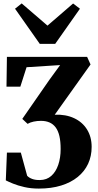

<svg xmlns="http://www.w3.org/2000/svg" viewBox="-20 -866 572 1124"><path d="M207.5 238Q161.5 238 123 229.2Q84.5 220.5 56.5 209Q28.5 197.5 14 190L20.5 27.5H102L139 163Q149.5 174.5 168.5 181.5Q187.5 188.5 214 188Q253.5 187.5 280.2 163.8Q307 140 321 99Q335 58 335 6.5Q335 -38 327.8 -69.2Q320.5 -100.5 305.8 -120.2Q291 -140 269.5 -149.2Q248 -158.5 220 -158.5Q197.5 -158.5 177.2 -154.2Q157 -150 141.5 -141L110.5 -170L269 -398.5L332 -485L135.5 -472.5L99 -358.5H18L20.5 -533H490L510 -488.5L300.5 -194.5Q365 -197 413.8 -174.2Q462.5 -151.5 489.5 -108Q516.5 -64.5 516.5 -6Q516.5 48 495.8 92.8Q475 137.5 435 170Q395 202.5 337.8 220.2Q280.5 238 207.5 238ZM213 -609 68 -815 107 -846 258 -716 408 -845.5 448 -815 303 -609Z"/></svg>

Font: Merriweather 72pt Black
Style: Regular
Weight: 900
Version: Version 2.100